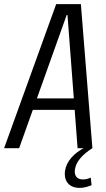

<svg xmlns="http://www.w3.org/2000/svg" viewBox="-50 -720 515 933"><path d="M223 -700H343L399 0H327L278 -647H274L43 0H-30ZM102 -242H335L327 -186H94ZM338 193Q299 193 280 170.5Q261 148 266 110Q271 76 296.5 46.5Q322 17 364 -4L399 0Q361 24 339.5 50Q318 76 314 104Q311 126 321 139Q331 152 353 152Q372 152 391 143L395 180Q383 185 368 189Q353 193 338 193Z"/></svg>

Font: Pathway Extreme Condensed Light
Style: Italic
Weight: 300
Width: 3
Italic angle: -8°
Version: Version 1.001;gftools[0.9.26]